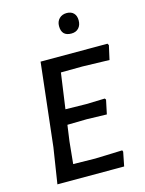

<svg xmlns="http://www.w3.org/2000/svg" viewBox="-126 -927 757 1003"><g transform="rotate(-15 252.5 -426.0)"><path d="M335 -852Q359 -852 372.5 -838Q386 -824 386 -799Q386 -773 371.5 -757.5Q357 -742 332 -742Q279 -742 279 -796Q279 -821 294.5 -836.5Q310 -852 335 -852ZM430 -84 433 -76 418 0H57L87 -193L138 -642H500L505 -633L488 -557L343 -561L226 -560L199 -368L311 -366L412 -369L417 -362L401 -286L293 -289L188 -287L176 -201L164 -81L283 -79Z"/></g></svg>

Font: Alegreya Sans Medium
Style: Italic
Weight: 500
Italic angle: -7°
Designer: Juan Pablo del Peral
Foundry: Huerta Tipografica
Version: Version 2.007